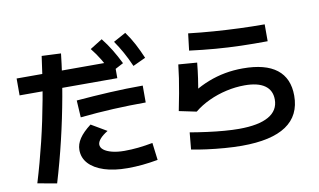

<svg xmlns="http://www.w3.org/2000/svg" viewBox="-89 -1045 2178 1310"><g transform="rotate(-10 1000.0 -389.5)"><path d="M75 52Q116 -83 149.5 -221.5Q183 -360 209.5 -504.5Q236 -649 255 -799L388 -793Q372 -648 345.5 -501Q319 -354 284.5 -209Q250 -64 208 76ZM700 57Q607 57 539 35Q471 13 434 -27Q397 -67 397 -122Q397 -162 422.5 -200.5Q448 -239 502 -280L609 -217Q573 -195 555 -174Q537 -153 537 -135Q537 -114 557 -98Q577 -82 614 -72.5Q651 -63 700 -63Q747 -63 795 -68Q843 -73 896 -83L911 37Q855 47 804.5 52Q754 57 700 57ZM60 -560V-677H737V-560ZM438 -458Q556 -468 670.5 -474Q785 -480 899 -480V-363Q787 -363 674 -357.5Q561 -352 445 -340ZM704 -607Q677 -661 651.5 -703.5Q626 -746 593 -787L678 -840Q712 -797 739.5 -752Q767 -707 793 -654ZM860 -623Q836 -678 811.5 -722Q787 -766 758 -808L844 -855Q876 -811 900.5 -764.5Q925 -718 948 -664Z M1495 42Q1440 42 1376 37Q1312 32 1252.5 24Q1193 16 1148 7L1159 -110Q1218 -100 1278 -92Q1338 -84 1394 -79.5Q1450 -75 1495 -75Q1631 -75 1700.5 -114.5Q1770 -154 1770 -230Q1770 -294 1722.5 -327.5Q1675 -361 1583 -361Q1520 -361 1456 -346.5Q1392 -332 1334 -305Q1276 -278 1231 -241L1111 -266Q1124 -331 1134 -385Q1144 -439 1151 -486.5Q1158 -534 1163 -580L1292 -570Q1287 -517 1279 -461.5Q1271 -406 1260 -350L1241 -378Q1295 -411 1351.5 -433Q1408 -455 1467.5 -466Q1527 -477 1591 -477Q1747 -477 1826 -415.5Q1905 -354 1905 -233Q1905 -96 1802.5 -27Q1700 42 1495 42ZM1791 -630Q1695 -629 1607 -631.5Q1519 -634 1432 -641Q1345 -648 1252 -660L1266 -777Q1352 -767 1440 -760.5Q1528 -754 1616.5 -750.5Q1705 -747 1791 -747Z"/></g></svg>

Font: M PLUS 1
Style: Bold
Weight: 700
Designer: Coji Morishita
Foundry: UNDERFOREST DESIGN
Version: Version 1.001